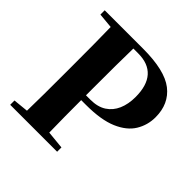

<svg xmlns="http://www.w3.org/2000/svg" viewBox="-191 -910 1073 1073"><g transform="rotate(45 345.0 -373.5)"><path d="M41 0V-34L202 -50H250L412 -34V0ZM130 0Q132 -86 132.5 -174Q133 -262 133 -351V-395Q133 -484 132.5 -571.5Q132 -659 130 -747H306Q304 -661 303.5 -572.5Q303 -484 303 -395V-325Q303 -256 303.5 -172Q304 -88 306 0ZM218 -299V-337H337Q395 -337 432 -361Q469 -385 487.5 -427.5Q506 -470 506 -526Q506 -617 465 -663Q424 -709 344 -709H218V-747H344Q516 -747 590.5 -689Q665 -631 665 -525Q665 -463 633.5 -411.5Q602 -360 531 -329.5Q460 -299 341 -299ZM41 -713V-747H218V-698H202Z"/></g></svg>

Font: Noto Serif SC ExtraLight Black
Style: Regular
Weight: 900
Version: Version 2.002-H1;hotconv 1.1.0;makeotfexe 2.6.0